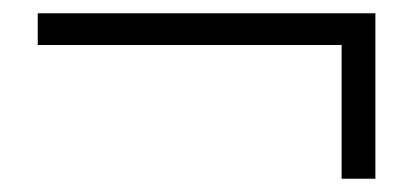

<svg xmlns="http://www.w3.org/2000/svg" viewBox="-20 -449 633 290"><path d="M37 -381V-429H547V-179H496V-398L512 -381Z"/></svg>

Font: Noto Serif KR ExtraLight SemiBold
Style: Regular
Weight: 600
Version: Version 2.002-H1;hotconv 1.1.0;makeotfexe 2.6.0